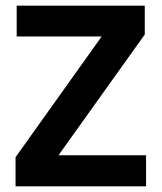

<svg xmlns="http://www.w3.org/2000/svg" viewBox="-20 -659 572 679"><path d="M496.5 -110V0H35V-103L339.5 -530H39V-639H492V-537L187 -110Z"/></svg>

Font: Anek Gujarati SemiBold
Style: Regular
Weight: 600
Designer: Mrunmayee Ghaisas (Gujarati), Yesha Goshar (Latin)
Foundry: Ek Type
Version: Version 1.003